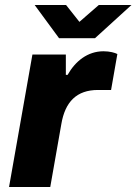

<svg xmlns="http://www.w3.org/2000/svg" viewBox="-20 -744 543 764"><path d="M503 -724H373L296 -657L243 -724H118L215 -592H358ZM16 0H180L224 -250C239 -339 285 -386 370 -386H422L447 -529C438 -534 417 -540 392 -540C329 -540 280 -501 249 -446H242V-527H109Z"/></svg>

Font: Archivo ExtraBold
Style: Italic
Weight: 800
Italic angle: -10°
Designer: Hector Gatti
Foundry: Omnibus-Type
Version: Version 2.001